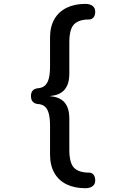

<svg xmlns="http://www.w3.org/2000/svg" viewBox="-20 -795 659 986"><path d="M437 91.5Q451.5 91.5 460.2 102Q469 112.5 469 132Q469 151 455.5 161.2Q442 171.5 418 171.5Q363 171.5 322.2 151.8Q281.5 132 259.2 93.2Q237 54.5 237 -1.5V-149.5Q237 -184.5 231.2 -209Q225.5 -233.5 211.5 -246.8Q197.5 -260 172 -261Q155.5 -263.5 147.2 -274Q139 -284.5 139 -302Q139 -319 147.2 -329Q155.5 -339 172 -341.5Q197.5 -343 211.5 -356.2Q225.5 -369.5 231.2 -394.2Q237 -419 237 -453.5V-601.5Q237 -658 259.2 -696.5Q281.5 -735 322.2 -755Q363 -775 418 -775Q442 -775 455.5 -764.5Q469 -754 469 -735Q469 -716 460.2 -705.5Q451.5 -695 437 -695Q385.5 -695 360.8 -670.5Q336 -646 336 -577V-419Q336 -379.5 325.2 -356.2Q314.5 -333 296.8 -321Q279 -309 258 -305Q237 -301 216.5 -300.5V-303Q237 -302 258 -298Q279 -294 296.8 -282.2Q314.5 -270.5 325.2 -247Q336 -223.5 336 -184.5V-26.5Q336 43 360.8 67.2Q385.5 91.5 437 91.5Z"/></svg>

Font: Sono ExtraLight Monospace Medium
Style: Regular
Weight: 500
Version: Version 2.112